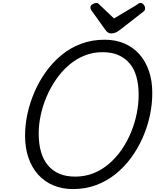

<svg xmlns="http://www.w3.org/2000/svg" viewBox="-20 -1271 1059 1310"><path d="M478 19Q404 19 343.5 -6.5Q283 -32 240 -80Q197 -128 174 -195Q151 -262 151 -346Q151 -418 167 -493Q183 -568 214.5 -641.5Q246 -715 292 -779.5Q338 -844 398 -894Q458 -944 532.5 -972Q607 -1000 694 -1000Q768 -1000 828 -974.5Q888 -949 930.5 -901.5Q973 -854 996 -787Q1019 -720 1019 -637Q1019 -560 1002.5 -482.5Q986 -405 953.5 -331.5Q921 -258 874.5 -194.5Q828 -131 768 -83Q708 -35 635.5 -8Q563 19 478 19ZM493 -66Q561 -66 619 -89.5Q677 -113 725.5 -155Q774 -197 811.5 -252Q849 -307 874.5 -369.5Q900 -432 913 -497Q926 -562 926 -624Q926 -694 910.5 -748.5Q895 -803 863 -840Q831 -877 785.5 -896Q740 -915 679 -915Q613 -915 554.5 -891Q496 -867 448 -825Q400 -783 362 -728Q324 -673 297.5 -610.5Q271 -548 257.5 -484Q244 -420 244 -360Q244 -289 260 -234.5Q276 -180 307.5 -142.5Q339 -105 385 -85.5Q431 -66 493 -66ZM939 -1251Q951 -1251 960.5 -1239Q970 -1227 970 -1216Q970 -1206 967 -1201Q964 -1196 959 -1192L797 -1066Q781 -1054 768 -1048.5Q755 -1043 739 -1043Q726 -1043 715.5 -1050Q705 -1057 697 -1070L604 -1200Q599 -1208 598 -1213Q597 -1218 597 -1222Q597 -1234 612 -1242.5Q627 -1251 636 -1251Q647 -1251 652 -1246Q657 -1241 663 -1235L758 -1145L910 -1236Q916 -1240 923 -1245.5Q930 -1251 939 -1251Z"/></svg>

Font: Playwrite CZ
Style: Regular
Weight: 400
Designer: Veronika Burian, José Scaglione
Foundry: TypeTogether
Version: Version 1.002